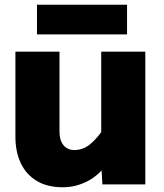

<svg xmlns="http://www.w3.org/2000/svg" viewBox="-20 -778 690 810"><path d="M231 -560V-221Q231 -187 247.5 -166Q264 -145 294 -145Q329 -145 359 -168.5Q389 -192 426 -247L444 -104Q403 -42 352 -15Q301 12 245 12Q180 12 135.5 -14.5Q91 -41 68 -89Q45 -137 45 -202V-560ZM593 -560V0H412L407 -86V-560ZM136 -633V-758H516V-633Z"/></svg>

Font: Azeret Mono Thin ExtraBold
Style: Regular
Weight: 800
Version: Version 1.002